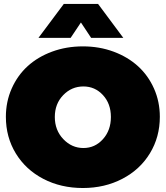

<svg xmlns="http://www.w3.org/2000/svg" viewBox="-20 -943 840 973"><path d="M9.8 -351.1Q9.8 -427.7 39.3 -494.4Q68.8 -561 120.4 -607.9Q171.9 -654.8 244.1 -681.4Q316.4 -708 399.9 -708Q483.4 -708 555.7 -681.2Q627.9 -654.3 679.4 -607.4Q731 -560.5 760.5 -494.1Q790 -427.7 790 -351.1Q790 -248.5 739.7 -166Q689.5 -83.5 600.1 -36.9Q510.7 9.8 399.9 9.8Q288.6 9.8 199.5 -36.6Q110.4 -83 60.1 -165.5Q9.8 -248 9.8 -351.1ZM174.8 -751 303.2 -922.9H477.1L605 -751H441.9L390.1 -829.1L337.9 -751ZM402.8 -192.9Q461.4 -192.9 501.7 -237.8Q542 -282.7 542 -350.1Q542 -417.5 501.7 -461.2Q461.4 -504.9 402.8 -504.9Q342.8 -504.9 300.3 -460.9Q257.8 -417 257.8 -350.1Q257.8 -283.2 300.8 -238Q343.8 -192.9 402.8 -192.9Z"/></svg>

Font: Trueno UltraBlack
Style: Regular
Weight: 950
Designer: Julieta Ulanovsky
Foundry: Julieta Ulanovsky
Version: Version 3.001b | FøM Fix